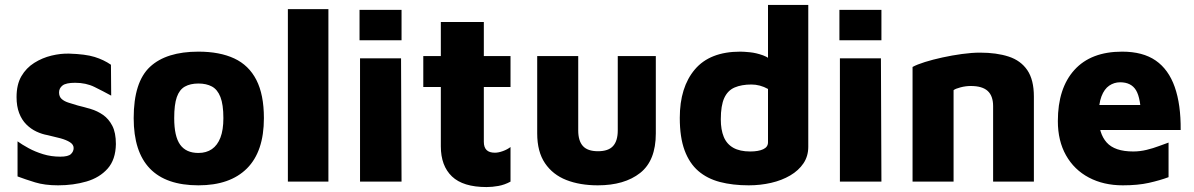

<svg xmlns="http://www.w3.org/2000/svg" viewBox="-20 -735 4832 777"><path d="M215 15Q161 15 122 3Q83 -9 51 -21V-163Q69 -150 95.5 -135.5Q122 -121 154.5 -111Q187 -101 224 -101Q256 -101 267 -111.5Q278 -122 278 -136Q278 -150 263 -159.5Q248 -169 224 -175.5Q200 -182 173 -188Q150 -192 127.5 -202.5Q105 -213 86.5 -231.5Q68 -250 57.5 -277.5Q47 -305 47 -342Q47 -393 66.5 -426.5Q86 -460 118.5 -480.5Q151 -501 188.5 -510Q226 -519 260 -518Q326 -516 363 -504.5Q400 -493 429 -473L430 -348Q397 -366 362.5 -383Q328 -400 284 -400Q247 -400 233 -389Q219 -378 219 -361Q219 -344 229.5 -334.5Q240 -325 257.5 -319.5Q275 -314 295 -308Q320 -302 347 -294Q374 -286 397 -270Q420 -254 434.5 -226Q449 -198 449 -152Q448 -89 415.5 -52.5Q383 -16 330 -0.5Q277 15 215 15Z M783 15Q652 15 586.5 -53Q521 -121 521 -257Q521 -403 587 -464.5Q653 -526 783 -526Q869 -526 928 -498.5Q987 -471 1017.5 -411.5Q1048 -352 1048 -257Q1048 -122 979.5 -53.5Q911 15 783 15ZM783 -116Q815 -116 837.5 -131.5Q860 -147 872 -178Q884 -209 884 -257Q884 -312 872 -342.5Q860 -373 837.5 -385Q815 -397 783 -397Q750 -397 728 -384.5Q706 -372 695.5 -342Q685 -312 685 -257Q685 -183 709 -149.5Q733 -116 783 -116Z M1309 0H1145V-698H1309Z M1437 0V-499H1603L1605 0ZM1435 -572V-695H1605V-572Z M1949 22Q1854 22 1809 -21Q1764 -64 1764 -143V-383H1693V-508H1764V-646H1938V-508H2046V-383H1938V-161Q1938 -139 1949 -128Q1960 -117 1983 -117Q1997 -117 2015 -123.5Q2033 -130 2046 -140V0Q2022 13 1997 17.5Q1972 22 1949 22Z M2399 15Q2327 15 2272 -6.5Q2217 -28 2185.5 -74.5Q2154 -121 2154 -195V-508H2320V-207Q2320 -165 2339 -144Q2358 -123 2400 -123Q2442 -123 2461 -144Q2480 -165 2480 -207V-508H2634V-195Q2634 -85 2570.5 -35Q2507 15 2399 15Z M3010 15Q2945 15 2893.5 1.5Q2842 -12 2806 -43Q2770 -74 2750.5 -126.5Q2731 -179 2731 -258Q2731 -382 2792 -454Q2853 -526 2976 -526Q2990 -526 3015 -523.5Q3040 -521 3068 -511Q3096 -501 3119 -475L3088 -423V-715H3251V-141Q3251 -103 3231.5 -74Q3212 -45 3178 -25Q3144 -5 3100.5 5Q3057 15 3010 15ZM3016 -122Q3049 -122 3068.5 -131Q3088 -140 3088 -159V-375Q3072 -384 3055 -388.5Q3038 -393 3021 -393Q2981 -393 2953 -381Q2925 -369 2911 -338.5Q2897 -308 2897 -252Q2897 -210 2909 -181Q2921 -152 2947.5 -137Q2974 -122 3016 -122Z M3379 0V-499H3545L3547 0ZM3377 -572V-695H3547V-572Z M3673 -464Q3691 -474 3723 -484Q3755 -494 3794 -502.5Q3833 -511 3873 -516.5Q3913 -522 3946 -522Q4013 -522 4062 -506Q4111 -490 4137.5 -451Q4164 -412 4164 -344V0H3999V-306Q3999 -326 3993.5 -341.5Q3988 -357 3977 -367Q3966 -377 3949 -382Q3932 -387 3908 -387Q3888 -387 3867 -381.5Q3846 -376 3839 -370V0H3673Z M4524 15Q4446 15 4386.5 -16.5Q4327 -48 4294 -106.5Q4261 -165 4261 -245Q4261 -378 4328 -452Q4395 -526 4521 -526Q4605 -526 4657 -490Q4709 -454 4734 -383Q4759 -312 4758 -209H4376L4356 -310H4618L4598 -256Q4597 -337 4577.5 -369.5Q4558 -402 4513 -402Q4489 -402 4469 -388.5Q4449 -375 4437.5 -345Q4426 -315 4426 -264Q4426 -195 4458.5 -158.5Q4491 -122 4566 -122Q4593 -122 4620 -128.5Q4647 -135 4670.5 -144Q4694 -153 4709 -158V-18Q4674 -5 4629.5 5Q4585 15 4524 15Z"/></svg>

Font: Maven Pro ExtraBold
Style: Regular
Weight: 800
Designer: Joe Prince
Foundry: Joe Prince
Version: Version 2.100